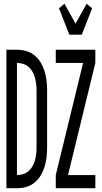

<svg xmlns="http://www.w3.org/2000/svg" viewBox="-20 -999 540 1019"><path d="M348 -815 293 -955 322 -979 381 -874 440 -979 469 -955 414 -815ZM276 0V-70L421 -665H276V-735H486V-665L341 -70H486V0ZM14 0V-735H70Q95 -735 119.5 -728Q144 -721 164 -704.5Q184 -688 196.5 -666.5Q209 -645 216.5 -620.5Q224 -596 227 -571Q230 -546 230 -521V-215Q230 -189 227 -164Q224 -139 216.5 -114.5Q209 -90 196.5 -68.5Q184 -47 164 -30.5Q144 -14 119.5 -7Q95 0 70 0ZM70 -70Q87 -70 103 -75Q119 -80 132 -91.5Q145 -103 153 -117.5Q161 -132 165.5 -148.5Q170 -165 172 -181.5Q174 -198 174 -215V-521Q174 -537 172 -553.5Q170 -570 165.5 -586.5Q161 -603 153 -617.5Q145 -632 132 -643.5Q119 -655 103 -660Q87 -665 70 -665Z"/></svg>

Font: Iosevka Algr
Style: Regular
Weight: 400
Monospace: yes
Designer: Belleve Invis
Foundry: Belleve Invis
Version: Version 26.0.2; ttfautohint (v1.8.3)